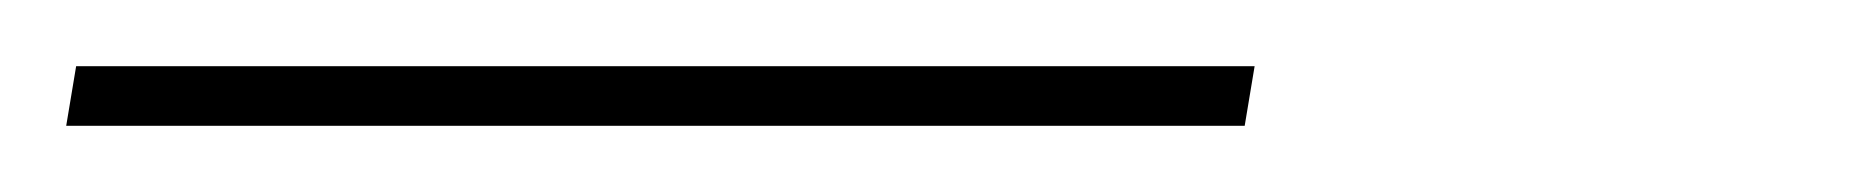

<svg xmlns="http://www.w3.org/2000/svg" viewBox="-40 177 560 58"><path d="M-20 215 -17 197H339L336 215Z"/></svg>

Font: Iosevka SS04 Thin
Style: Italic
Weight: 100
Italic angle: -9°
Monospace: yes
Designer: Belleve Invis
Foundry: Belleve Invis
Version: Version 19.0.0; ttfautohint (v1.8.4)